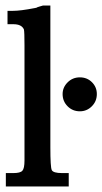

<svg xmlns="http://www.w3.org/2000/svg" viewBox="-20 -670 368 690"><path d="M161 -141Q161 -69 166 -59Q171 -48 203 -48H227V0H1V-48H28Q53 -48 60.5 -56.5Q68 -65 68 -93V-508Q68 -554 66 -564Q58 -583 28 -583H7V-631H26Q40 -631 59.5 -633.5Q79 -636 105 -641L115 -643H111Q116 -645 122 -646.5Q128 -648 134 -650H161ZM267 -270Q241 -270 223 -288Q205 -306 205 -332Q205 -356 223 -374Q241 -392 267 -392Q293 -392 310.5 -374.5Q328 -357 328 -332Q328 -306 310 -288Q292 -270 267 -270Z"/></svg>

Font: New Athena Unicode
Style: Bold
Weight: 700
Designer: J. Rusten 1997; rev. by R. Hancock 2001, 2002, rev. by D. Mastronarde 2002-2021
Foundry: Society for Classical Studies (formerly American Philological Association)
Version: Version 5.008